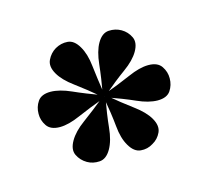

<svg xmlns="http://www.w3.org/2000/svg" viewBox="-62 -658 520 480"><g transform="rotate(15 198.5 -418.0)"><path d="M345.2 -503.2Q354 -487.9 352.8 -471Q351.6 -454 330.6 -441.9Q310.5 -430.6 279 -427.4Q247.6 -424.2 200 -415.3L196.8 -421Q225.8 -455.6 245.6 -482.7Q265.3 -509.7 284.7 -521Q305.6 -533.1 321.4 -525.4Q337.1 -517.7 345.2 -503.2ZM346 -333.1Q337.9 -317.7 322.2 -310.5Q306.5 -303.2 285.5 -315.3Q265.3 -326.6 246.8 -352.8Q228.2 -379 197.6 -415.3L200 -421Q245.2 -412.9 278.2 -409.3Q311.3 -405.6 330.6 -394.4Q351.6 -382.3 353.2 -364.9Q354.8 -347.6 346 -333.1ZM199.2 -247.6Q181.5 -247.6 167.3 -257.3Q153.2 -266.9 153.2 -291.1Q153.2 -314.5 166.1 -343.5Q179 -372.6 196 -416.9L201.6 -417.7Q216.9 -375 230.6 -344.8Q244.4 -314.5 244.4 -291.1Q244.4 -266.9 229.8 -257.3Q215.3 -247.6 199.2 -247.6ZM51.6 -332.3Q42.7 -347.6 44 -364.5Q45.2 -381.5 66.1 -393.5Q86.3 -404.8 118.1 -408.1Q150 -411.3 196.8 -419.4L200 -414.5Q171 -379.8 151.2 -352.8Q131.5 -325.8 112.1 -314.5Q91.1 -302.4 75.4 -310.1Q59.7 -317.7 51.6 -332.3ZM50.8 -502.4Q59.7 -517.7 75 -525Q90.3 -532.3 111.3 -520.2Q131.5 -508.9 150.4 -483.1Q169.4 -457.3 199.2 -420.2L196.8 -414.5Q151.6 -422.6 118.5 -426.2Q85.5 -429.8 66.1 -441.1Q45.2 -453.2 44 -470.6Q42.7 -487.9 50.8 -502.4ZM198.4 -587.9Q215.3 -587.9 229.4 -578.2Q243.5 -568.5 243.5 -544.4Q243.5 -521.8 230.2 -492.3Q216.9 -462.9 200.8 -417.7H195.2Q179.8 -460.5 166.1 -491.1Q152.4 -521.8 152.4 -544.4Q152.4 -568.5 166.9 -578.2Q181.5 -587.9 198.4 -587.9Z"/></g></svg>

Font: Playfair 144pt SemiExpanded Black
Style: Regular
Weight: 900
Width: 6
Designer: Claus Eggers Sørensen
Foundry: Claus Eggers Sørensen
Version: Version 2.203